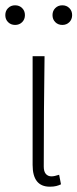

<svg xmlns="http://www.w3.org/2000/svg" viewBox="-31 -692 292 724"><path d="M157 12Q92 12 92 -70V-480H137Q134 -270 134 -64Q134 -45 142 -36Q150 -27 163 -27Q174 -27 192 -33L199 3Q191 7 181 9.5Q171 12 157 12ZM26 -598Q10 -598 -0.5 -608.5Q-11 -619 -11 -635Q-11 -651 -0.5 -661.5Q10 -672 26 -672Q42 -672 52.5 -661.5Q63 -651 63 -635Q63 -619 52.5 -608.5Q42 -598 26 -598ZM204 -598Q188 -598 177.5 -608.5Q167 -619 167 -635Q167 -651 177.5 -661.5Q188 -672 204 -672Q220 -672 230.5 -661.5Q241 -651 241 -635Q241 -619 230.5 -608.5Q220 -598 204 -598Z"/></svg>

Font: CV Source Sans Light
Style: Regular
Weight: 300
Designer: Paul D. Hunt
Foundry: Adobe Systems Incorporated
Version: Version 3.001